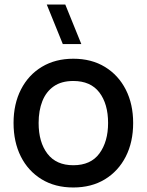

<svg xmlns="http://www.w3.org/2000/svg" viewBox="-20 -815 650 850"><path d="M258 -620 187 -795H269L340 -620ZM304.5 15Q223.5 15 164 -21.5Q104.5 -58 72.2 -122.2Q40 -186.5 40 -270.5Q40 -355 73 -419.2Q106 -483.5 165.5 -519.2Q225 -555 304.5 -555Q385.5 -555 445 -518.5Q504.5 -482 537 -418Q569.5 -354 569.5 -270.5Q569.5 -186 536.8 -121.8Q504 -57.5 444.5 -21.2Q385 15 304.5 15ZM304.5 -83.5Q382 -83.5 420.2 -135.8Q458.5 -188 458.5 -270.5Q458.5 -355 419.8 -405.8Q381 -456.5 304.5 -456.5Q252 -456.5 218 -432.8Q184 -409 167.5 -367.2Q151 -325.5 151 -270.5Q151 -185.5 190 -134.5Q229 -83.5 304.5 -83.5Z"/></svg>

Font: Cns Manrope SemBd
Style: Regular
Weight: 600
Designer: Mikhail Sharanda
Foundry: Mikhail Sharanda
Version: Version 4.504